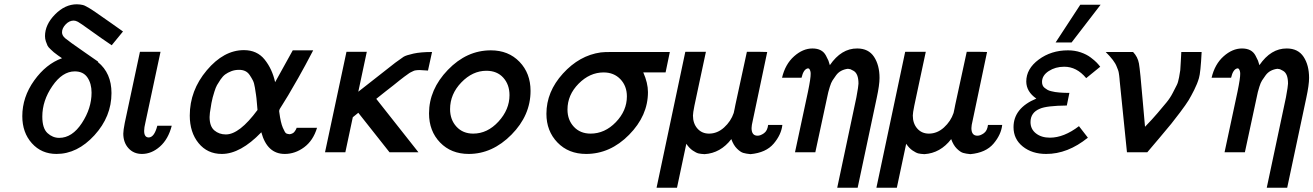

<svg xmlns="http://www.w3.org/2000/svg" viewBox="-20 -717 6184 904"><path d="M85 -169.9Q85 -259.8 140.9 -337.9Q196.8 -416 272 -442.9Q270 -443.8 253.4 -455.8Q236.8 -467.8 233.4 -470.9Q230 -474.1 218.5 -484.6Q207 -495.1 203.6 -502.4Q200.2 -509.8 196 -522Q191.9 -534.2 191.9 -546.9Q191.9 -601.1 239 -648.9Q286.1 -696.8 341.8 -696.8Q350.6 -696.8 357.2 -695.8Q363.8 -694.8 370.4 -693.4Q377 -691.9 386.5 -686.5Q396 -681.2 404.1 -676.5Q412.1 -671.9 429.4 -659.9Q446.8 -647.9 460.9 -637.9Q475.1 -627.9 504.6 -607.4Q534.2 -586.9 559.1 -568.8L505.9 -503.9Q460 -534.7 403.8 -575.2Q357.9 -608.4 346.9 -614.3Q335.9 -620.1 327.1 -620.1Q306.2 -620.1 289.1 -602.1Q272 -584 272 -564.9Q272 -549.8 286.9 -536.9Q301.8 -523.9 380.9 -469.2Q418.9 -443.4 441.9 -426.8L440.9 -424.8Q504.9 -373 504.9 -278.8Q504.9 -168 424.6 -80.1Q344.2 7.8 246.1 7.8Q175.3 7.8 130.1 -42.5Q85 -92.8 85 -169.9ZM179.2 -168Q179.2 -112.8 203.6 -90.3Q228 -67.9 258.8 -67.9Q319.8 -67.9 365.5 -137.5Q411.1 -207 411.1 -280.8Q411.1 -323.7 391.6 -352.3Q372.1 -380.9 332 -380.9Q273.9 -380.9 226.6 -312Q179.2 -243.2 179.2 -168Z M560.5 -87.9Q560.5 -103 567.4 -138.2L638.7 -472.2L639.6 -473.1H735.8L664.6 -140.1Q658.7 -116.2 658.7 -101.1Q658.7 -70.3 679.7 -69.8Q706.5 -69.8 720.7 -125H788.6Q772.5 -62 733.2 -27.1Q693.8 7.8 648.4 7.8Q609.4 7.8 585 -19Q560.5 -45.9 560.5 -87.9Z M873.5 -172.9Q873.5 -291 953.6 -386Q1033.7 -481 1128.4 -481Q1190.4 -481 1226.1 -436.5Q1261.7 -392.1 1275.4 -330.1L1358.4 -480H1454.6Q1416.5 -406.7 1384.5 -350.3Q1352.5 -293.9 1337.2 -268.6Q1321.8 -243.2 1311.3 -226.6Q1300.8 -210 1297.6 -204.6Q1294.4 -199.2 1294.4 -192.9Q1294.4 -191.9 1294.9 -189.9Q1295.4 -188 1295.4 -186Q1301.3 -140.1 1311.5 -116Q1321.8 -91.8 1327.6 -88.9Q1333.5 -85.9 1343.8 -85Q1350.6 -85.9 1356.7 -88.9Q1362.8 -91.8 1366.2 -96.4Q1369.6 -101.1 1372.1 -105Q1374.5 -108.9 1375.5 -111.8L1376.5 -115.2H1472.7Q1454.6 -55.2 1412.1 -23.7Q1369.6 7.8 1320.8 7.8Q1237.8 7.8 1210.4 -94.2Q1112.3 7.8 1024.4 7.8Q956.5 7.8 915 -43Q873.5 -93.8 873.5 -172.9ZM966.8 -166Q966.8 -122.1 989.3 -103Q1011.7 -84 1043.5 -84Q1107.4 -84 1192.4 -199.2Q1191.4 -207 1189.5 -232.4Q1187.5 -257.8 1185.5 -270Q1183.6 -282.2 1180.2 -304.2Q1176.8 -326.2 1170.7 -338.1Q1164.6 -350.1 1156 -363Q1147.5 -376 1135 -382.1Q1122.6 -388.2 1105.5 -388.2Q1085.4 -388.2 1068.6 -381.6Q1051.8 -375 1040.3 -366.5Q1028.8 -357.9 1018.3 -342.5Q1007.8 -327.1 1001.7 -316.2Q995.6 -305.2 989.5 -285.6Q983.4 -266.1 981.4 -258.1Q979.5 -250 975.6 -231.9L972.7 -213.9Q966.8 -182.1 966.8 -166Z M1510.3 0 1611.3 -473.1H1707L1667 -285.2L1841.3 -421.9Q1868.2 -441.9 1880.1 -449.5Q1892.1 -457 1926.5 -464.6Q1960.9 -472.2 2014.2 -472.2L1995.1 -384.8Q1988.3 -384.8 1975.1 -386Q1961.9 -387.2 1956.1 -387.2Q1949.2 -387.2 1944.6 -386.7Q1939.9 -386.2 1935.1 -385.5Q1930.2 -384.8 1924.6 -381.8Q1918.9 -378.9 1913.6 -376.5Q1908.2 -374 1899.7 -367.4Q1891.1 -360.8 1883.1 -355.5Q1875 -350.1 1860.6 -338.1Q1846.2 -326.2 1832.8 -315.7Q1819.3 -305.2 1796.1 -287.1Q1772.9 -269 1752 -252V-251L1950.2 0H1814L1667 -186L1641.1 -165L1606 0Z M2000 -183.1Q2000 -295.9 2088.6 -387.9Q2177.2 -480 2291 -480Q2374 -480 2426 -426Q2478 -372.1 2478 -289.1Q2478 -173.8 2388.2 -83Q2298.3 7.8 2187 7.8Q2104 7.8 2052 -46.1Q2000 -100.1 2000 -183.1ZM2099.1 -203.1Q2099.1 -153.3 2129.2 -120.6Q2159.2 -87.9 2208 -87.9Q2274.9 -87.9 2326.9 -144.5Q2378.9 -201.2 2378.9 -269Q2378.9 -318.8 2349.6 -351.3Q2320.3 -383.8 2270 -383.8Q2205.1 -383.8 2152.1 -328.9Q2099.1 -273.9 2099.1 -203.1Z M2552.7 -181.2Q2552.7 -285.2 2630.4 -370.6Q2708 -456.1 2808.6 -470.2Q2824.7 -472.2 2857.9 -472.2H3133.8L3113.8 -376H3008.8Q3030.8 -326.2 3030.8 -283.2Q3030.8 -172.4 2941.9 -82.3Q2853 7.8 2739.7 7.8Q2656.7 7.8 2604.7 -46.1Q2552.7 -100.1 2552.7 -181.2ZM2651.9 -201.2Q2651.9 -152.3 2681.9 -120.1Q2711.9 -87.9 2760.7 -87.9Q2827.6 -87.9 2879.6 -141.8Q2931.6 -195.8 2931.6 -263.2Q2931.6 -312 2901.1 -344Q2870.6 -376 2821.8 -376Q2756.8 -376 2704.3 -323Q2651.9 -270 2651.9 -201.2Z M3071.3 167 3206.5 -472.2 3207.5 -473.1H3303.7Q3289.6 -405.3 3272.9 -329.1Q3256.3 -252.9 3249.5 -219Q3242.7 -185.1 3242.7 -172.9Q3242.7 -135.7 3263.7 -111.8Q3284.7 -87.9 3318.4 -87.9Q3357.4 -87.9 3389.4 -116.9Q3421.4 -146 3434.6 -185.1Q3436.5 -191.9 3439 -205.6Q3441.4 -219.2 3442.4 -223.1L3496.6 -473.1H3553.7L3592.3 -472.2L3524.4 -149.9Q3518.6 -126 3518.6 -113.8Q3518.6 -77.6 3547.4 -78.1Q3560.5 -78.1 3576.9 -89.6Q3593.3 -101.1 3596.7 -128.9H3663.6Q3658.7 -83 3622.6 -40.5Q3586.4 2 3513.7 8.8Q3492.7 6.8 3479.5 2.9Q3466.3 -1 3450 -17.1Q3433.6 -33.2 3423.3 -62Q3372.6 3.9 3297.4 8.8Q3279.3 7.8 3268.8 5.4Q3258.3 2.9 3241.9 -8.1Q3225.6 -19 3211.4 -40L3167.5 167Z M3662.1 -351.1Q3677.2 -415 3718.8 -451.9Q3760.3 -488.8 3805.2 -488.8Q3828.1 -488.8 3844 -480.5Q3859.9 -472.2 3868.9 -455.1Q3877.9 -438 3880.6 -431.4Q3883.3 -424.8 3887.2 -410.2Q3941.4 -489.3 4016.1 -488.8Q4069.3 -488.8 4095.2 -449.5Q4121.1 -410.2 4121.1 -350.1Q4121.1 -316.9 4107.9 -255.9L4018.1 167H3921.9L4012.2 -258.8Q4022 -312 4022 -323.2Q4022 -347.2 4016.1 -362.1Q4010.3 -377 3998.8 -383.5Q3987.3 -390.1 3984.1 -391.1Q3981 -392.1 3972.2 -393.1Q3955.1 -391.1 3940.7 -383.5Q3926.3 -376 3916.3 -362.1Q3906.2 -348.1 3899.7 -338.1Q3893.1 -328.1 3887 -308.1Q3880.9 -288.1 3879.9 -283.4Q3878.9 -278.8 3875 -261.2L3818.8 0H3723.1L3784.2 -285.2Q3797.4 -349.1 3796.9 -370.1Q3796.9 -384.3 3790 -393.1L3786.1 -395H3783.2Q3763.2 -391.1 3753.9 -351.1Z M4106.4 167 4241.7 -472.2 4242.7 -473.1H4338.9Q4324.7 -405.3 4308.1 -329.1Q4291.5 -252.9 4284.7 -219Q4277.8 -185.1 4277.8 -172.9Q4277.8 -135.7 4298.8 -111.8Q4319.8 -87.9 4353.5 -87.9Q4392.6 -87.9 4424.6 -116.9Q4456.5 -146 4469.7 -185.1Q4471.7 -191.9 4474.1 -205.6Q4476.6 -219.2 4477.5 -223.1L4531.7 -473.1H4588.9L4627.4 -472.2L4559.6 -149.9Q4553.7 -126 4553.7 -113.8Q4553.7 -77.6 4582.5 -78.1Q4595.7 -78.1 4612.1 -89.6Q4628.4 -101.1 4631.8 -128.9H4698.7Q4693.8 -83 4657.7 -40.5Q4621.6 2 4548.8 8.8Q4527.8 6.8 4514.6 2.9Q4501.5 -1 4485.1 -17.1Q4468.8 -33.2 4458.5 -62Q4407.7 3.9 4332.5 8.8Q4314.5 7.8 4304 5.4Q4293.5 2.9 4277.1 -8.1Q4260.7 -19 4246.6 -40L4202.6 167Z M4752 -118.2Q4752 -208 4859.4 -252.9Q4812.5 -285.2 4812 -333Q4812 -393.1 4870.6 -436.5Q4929.2 -480 5008.3 -480Q5040.5 -480 5068.4 -470.5Q5096.2 -460.9 5115.2 -446.5Q5134.3 -432.1 5143.8 -422.1Q5153.3 -412.1 5160.2 -402.8L5094.2 -349.1Q5049.3 -403.3 4990.2 -402.8Q4949.2 -402.8 4917.7 -382.3Q4886.2 -361.8 4886.2 -331.1Q4886.2 -322.3 4889.2 -315.2Q4892.1 -308.1 4898.7 -303Q4905.3 -297.9 4912.1 -293.9Q4918.9 -290 4929.4 -287.6Q4939.9 -285.2 4948 -283.7Q4956.1 -282.2 4967.5 -281.5Q4979 -280.8 4985.6 -280.3Q4992.2 -279.8 5002.2 -279.8Q5012.2 -279.8 5015.1 -279.8L5002.9 -220.2Q4907.7 -219.2 4876 -205.1Q4832 -187 4832 -142.1Q4832 -108.9 4857.7 -88.9Q4883.3 -68.8 4923.3 -68.8Q4989.3 -68.8 5060.1 -123L5102.1 -68.8Q5006.8 8.3 4905.3 7.8Q4839.4 7.8 4795.7 -27.1Q4752 -62 4752 -118.2ZM4950.2 -517.1 5066.4 -694.8H5162.1L5025.4 -517.1Z M5186 -472.2H5314.9Q5336.9 -449.2 5342.5 -418.2Q5348.1 -387.2 5360.8 -236.8Q5366.7 -165 5371.1 -120.1Q5405.3 -155.3 5430.2 -184.6Q5455.1 -213.9 5472.4 -234.9Q5489.7 -255.9 5502 -280Q5514.2 -304.2 5520.5 -316.2Q5526.9 -328.1 5531.5 -353Q5536.1 -377.9 5537.1 -386.5Q5538.1 -395 5539.6 -427.5Q5541 -460 5542 -472.2H5637.7Q5632.8 -374 5625 -349.1Q5617.2 -322.3 5602.5 -293.2Q5587.9 -264.2 5576.4 -245.1Q5564.9 -226.1 5535.9 -187.5Q5506.8 -148.9 5494.9 -134.5Q5482.9 -120.1 5439.5 -68.1Q5396 -16.1 5381.8 0H5286.1L5252 -335Q5252 -337.9 5251 -347.4Q5250 -356.9 5249.5 -361.1Q5249 -365.2 5247.6 -374Q5246.1 -382.8 5243.9 -387.9Q5241.7 -393.1 5238.3 -402.1Q5234.9 -411.1 5230.5 -418.5Q5226.1 -425.8 5219.5 -434.8Q5212.9 -443.8 5204.3 -453.1Q5195.8 -462.4 5186 -472.2Z M5684.6 -351.1Q5699.7 -415 5741.2 -451.9Q5782.7 -488.8 5827.6 -488.8Q5850.6 -488.8 5866.5 -480.5Q5882.3 -472.2 5891.4 -455.1Q5900.4 -438 5903.1 -431.4Q5905.8 -424.8 5909.7 -410.2Q5963.9 -489.3 6038.6 -488.8Q6091.8 -488.8 6117.7 -449.5Q6143.6 -410.2 6143.6 -350.1Q6143.6 -316.9 6130.4 -255.9L6040.5 167H5944.3L6034.7 -258.8Q6044.4 -312 6044.4 -323.2Q6044.4 -347.2 6038.6 -362.1Q6032.7 -377 6021.2 -383.5Q6009.8 -390.1 6006.6 -391.1Q6003.4 -392.1 5994.6 -393.1Q5977.5 -391.1 5963.1 -383.5Q5948.7 -376 5938.7 -362.1Q5928.7 -348.1 5922.1 -338.1Q5915.5 -328.1 5909.4 -308.1Q5903.3 -288.1 5902.3 -283.4Q5901.4 -278.8 5897.5 -261.2L5841.3 0H5745.6L5806.6 -285.2Q5819.8 -349.1 5819.3 -370.1Q5819.3 -384.3 5812.5 -393.1L5808.6 -395H5805.7Q5785.6 -391.1 5776.4 -351.1Z"/></svg>

Font: CMU Bright
Style: SemiBoldOblique
Weight: 600
Italic angle: -12°
Version: Version 0.7.0